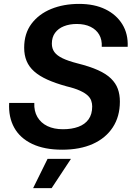

<svg xmlns="http://www.w3.org/2000/svg" viewBox="-20 -758 681 985"><path d="M299 10Q208 10 145.5 -19.5Q83 -49 53 -103Q23 -157 27 -230H156Q154 -188 172 -157.5Q190 -127 223.5 -111Q257 -95 303 -95Q348 -95 382 -107.5Q416 -120 434.5 -146Q453 -172 453 -212Q453 -227 448 -241.5Q443 -256 429.5 -268.5Q416 -281 390 -293Q364 -305 322 -315Q264 -331 223 -349.5Q182 -368 155.5 -391.5Q129 -415 116.5 -445Q104 -475 104 -513Q104 -586 141.5 -636Q179 -686 242.5 -712Q306 -738 386 -738Q464 -738 520.5 -710.5Q577 -683 607.5 -633.5Q638 -584 635 -518H502Q504 -554 489 -580Q474 -606 444.5 -620.5Q415 -635 374 -635Q337 -635 308 -623.5Q279 -612 262.5 -589.5Q246 -567 246 -534Q246 -509 259 -491Q272 -473 301 -459Q330 -445 377 -433Q441 -417 483 -398Q525 -379 549.5 -355Q574 -331 584.5 -302Q595 -273 595 -237Q595 -160 558.5 -104.5Q522 -49 456 -19.5Q390 10 299 10ZM150 207 224 57H344L245 207Z"/></svg>

Font: Mona Sans ExtraLight SemiBold
Style: Italic
Weight: 600
Italic angle: -11.6951°
Version: Version 2.000